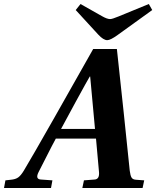

<svg xmlns="http://www.w3.org/2000/svg" viewBox="-44 -936 778 956"><path d="M333 -886 357 -916 463 -856Q489 -841 504 -841Q515 -841 546 -854L697 -916L714 -886L542 -762Q506 -736 490 -736Q471 -736 445 -764ZM-24 0 -17 -38 10 -41Q33 -43 46.5 -52.5Q60 -62 75 -87Q113 -150 226 -349L420 -692H538L572 -375Q576 -338 587 -230.5Q598 -123 602 -86Q605 -62 611 -52Q617 -42 633 -41L674 -38L666 0H366L374 -38L426 -42Q452 -43 449 -79L434 -246H234Q216 -213 187 -155.5Q158 -98 148 -79Q130 -43 161 -42L217 -38L210 0ZM260 -294H429L405 -555H403Q392 -537 333 -429Q274 -321 260 -294Z"/></svg>

Font: Lingua Franca
Style: Bold Italic
Weight: 700
Italic angle: -13°
Version: Version 1.19